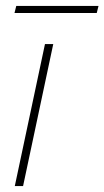

<svg xmlns="http://www.w3.org/2000/svg" viewBox="-20 -629 353 649"><path d="M35 -609H313L307 -585H29ZM132 -480H160L58 0H30Z"/></svg>

Font: Prompt Thin
Style: Italic
Weight: 250
Italic angle: -12°
Designer: Katatrad Team
Foundry: CadsonDemak
Version: Version 1.001